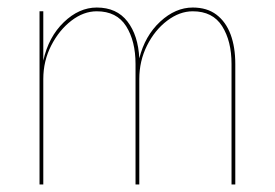

<svg xmlns="http://www.w3.org/2000/svg" viewBox="-20 -490 730 510"><path d="M605 -320Q605 -365 592.5 -398.5Q580 -432 555 -451Q530 -470 492 -470Q446 -470 405.5 -432.5Q365 -395 350 -335Q347 -396 318.5 -433Q290 -470 237 -470Q190 -470 149.5 -431Q109 -392 95 -329V-460H85V0H95V-280Q95 -328 116 -369Q137 -410 169.5 -435Q202 -460 237 -460Q290 -460 315 -420.5Q340 -381 340 -320V0H350V-280Q350 -328 370.5 -369Q391 -410 424 -435Q457 -460 492 -460Q545 -460 570 -420.5Q595 -381 595 -320V0H605Z"/></svg>

Font: Jost Thin
Style: Regular
Weight: 250
Version: Version 3.710